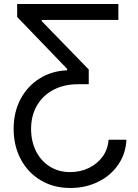

<svg xmlns="http://www.w3.org/2000/svg" viewBox="-20 -727 689 956"><path d="M330.1 209Q247.1 209 183.1 170.9Q119.1 132.8 83.5 65.9Q47.9 -1 47.9 -85.9Q47.9 -168 82 -232.9Q116.2 -297.9 176.8 -335.9Q237.3 -374 314.5 -377V-383.8L65.4 -642.6V-707H569.3V-627.9H187.5V-622.1L421.9 -380.9V-307.6H368.2Q299.8 -307.6 247.1 -280.3Q194.3 -252.9 164.6 -202.6Q134.8 -152.3 134.8 -85Q134.8 -24.4 158.7 24.4Q182.6 73.2 227.1 101.6Q271.5 129.9 329.1 129.9Q379.9 129.9 422.4 109.4Q464.8 88.9 491.2 52.2Q517.6 15.6 520.5 -31.2H609.4Q606.4 38.1 568.8 92.8Q531.2 147.5 468.8 178.2Q406.2 209 330.1 209Z"/></svg>

Font: Pretendard GOV Variable
Style: Regular
Weight: 400
Designer: Base glyphs from Inter by Rasmus Andersson; Hangul glyphs from Noto Sans CJK(Source Han Sans) by Jang Soo-young and Kang
Foundry: Kil Hyung-jin
Version: Version 1.307;Glyphs 3.2 (3192)